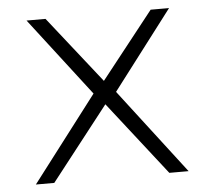

<svg xmlns="http://www.w3.org/2000/svg" viewBox="-45 -618 711 655"><g transform="rotate(-5 310.5 -290.0)"><path d="M52 -10H115L312 -262L509 -10H575L352 -301L557 -570H494L314 -342L134 -570H69L275 -302Z"/></g></svg>

Font: Charger Sport
Style: ExLitExt
Weight: 200
Designer: Jasper
Foundry: Cannot Into Space Fonts
Version: Version 1.1